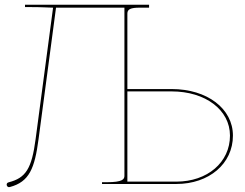

<svg xmlns="http://www.w3.org/2000/svg" viewBox="-20 -780 1038 814"><path d="M612 -760H86V-750H105C162 -750 188 -747.5 202.5 -747.5H205L131 -190.5C114.5 -65 89.5 -25.5 16.5 -7C14 -6.5 11 -4.5 10 -3C7 1 8 8 12.5 11.5C15 13.5 18 14 21.5 13C104.5 -9 127 -66 143.5 -190.5L217.5 -747.5H507.5V-35C507.5 -20.5 501 -7.5 432.5 -7.5H412.5V0H727.5C866.5 0 967.5 -86 967.5 -205C967.5 -319.5 858.5 -402.5 707.5 -402.5H520V-722.5C520 -741 534 -747.5 572.5 -747.5H612ZM520 -392.5H707.5C851 -392.5 955 -314 955 -205C955 -92 859.5 -10 727.5 -10H520Z"/></svg>

Font: Znikomit
Style: Regular
Weight: 100
Designer: gluk
Foundry: gluk
Version: Version 0.55